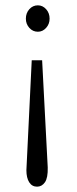

<svg xmlns="http://www.w3.org/2000/svg" viewBox="-20 -619 290 720"><path d="M122 -599Q140 -599 153 -584.5Q166 -570 166 -549Q166 -529 153 -514.5Q140 -500 122 -500Q103 -500 90 -514.5Q77 -529 77 -549Q77 -570 90 -584.5Q103 -599 122 -599ZM99 -393H138L159 9Q160 48 148.5 64.5Q137 81 119 81Q100 81 89.5 64.5Q79 48 79 19Z"/></svg>

Font: Inconsolata UltraCondensed SemiBold
Style: Regular
Weight: 600
Width: 1
Monospace: yes
Designer: Raph Levien, Cyreal, Brenton Simpson
Foundry: Raph Levien, Cyreal, Google
Version: Version 3.001; ttfautohint (v1.8.2.53-6de2)